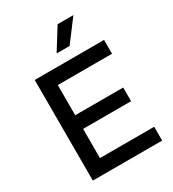

<svg xmlns="http://www.w3.org/2000/svg" viewBox="-219 -1049 1052 1168"><g transform="rotate(-30 307.0 -465.5)"><path d="M83 0V-707H570V-610H189V-398H526V-302H189V-97H570V0ZM279 -780 373 -931H484L370 -780Z"/></g></svg>

Font: Onest Medium
Style: Regular
Weight: 500
Designer: Dmitri Voloshin, Andrey Kudryavtsev
Foundry: Dmitri Voloshin, Andrey Kudryavtsev
Version: Version 1.000;gftools[0.9.33]